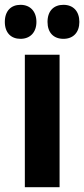

<svg xmlns="http://www.w3.org/2000/svg" viewBox="-47 -776 349 796"><path d="M-27 -685C-27 -640 -1 -615 38 -615C78 -615 104 -642 104 -685C104 -729 78 -756 38 -756C-1 -756 -27 -731 -27 -685ZM150 -685C150 -641 175 -615 216 -615C257 -615 282 -642 282 -685C282 -729 257 -756 216 -756C176 -756 150 -731 150 -685ZM200 0V-549H56V0Z"/></svg>

Font: Noto Sans Kannada ExtraCondensed ExtraBold
Style: Regular
Weight: 800
Width: 2
Designer: Jelle Bosma - Monotype Design Team
Foundry: Monotype Imaging Inc.
Version: Version 2.005